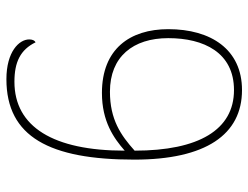

<svg xmlns="http://www.w3.org/2000/svg" viewBox="-108 -656 775 599"><g transform="rotate(90 279.5 -356.5)"><path d="M227 11C407 11 478 -124 478 -388C478 -611 400 -724 261 -724C134 -724 71 -627 71 -494C71 -374 133 -287 270 -287C359 -287 411 -324 450 -358C450 -136 376 -14 235 -14C173 -14 135 -33 112 -80C106 -77 103 -70 103 -60C103 -29 141 11 227 11ZM266 -312C157 -312 99 -384 99 -494C99 -605 144 -699 261 -699C385 -699 450 -589 450 -389C402 -346 353 -312 266 -312Z"/></g></svg>

Font: Noto Serif Sinhala Thin
Style: Regular
Weight: 100
Designer: Jelle Bosma - Monotype Design Team
Foundry: Monotype Imaging Inc.
Version: Version 2.007